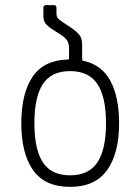

<svg xmlns="http://www.w3.org/2000/svg" viewBox="-20 -720 547 748"><path d="M63 -240Q63 -356 107 -421Q151 -486 244 -488Q249 -488 249 -493V-530Q249 -550 242 -561.5Q235 -573 218 -584L182 -607Q164 -619 156.5 -629.5Q149 -640 149 -658V-690Q149 -700 159 -700H190Q200 -700 200 -690V-668Q200 -657 204.5 -650.5Q209 -644 224 -634L260 -610Q280 -596 290 -583Q300 -570 300 -545V-489Q300 -484 305 -483Q376 -468 410 -405Q444 -342 444 -240Q444 -123 397.5 -57.5Q351 8 253 8Q155 8 109 -57Q63 -122 63 -240ZM253 -37Q326 -37 359.5 -87.5Q393 -138 393 -240Q393 -342 359.5 -392.5Q326 -443 253 -443Q180 -443 147 -392.5Q114 -342 114 -240Q114 -138 147 -87.5Q180 -37 253 -37Z"/></svg>

Font: Barlow GEO Light
Style: Regular
Weight: 300
Designer: Jeremy Tribby
Foundry: Tribby Type
Version: Version 1.408